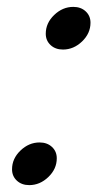

<svg xmlns="http://www.w3.org/2000/svg" viewBox="-20 -538 286 558"><path d="M113 -440Q113 -471 137.5 -494.5Q162 -518 193 -518Q215 -518 229 -505Q243 -492 243 -472Q243 -441 218.5 -417.5Q194 -394 163 -394Q141 -394 127 -407Q113 -420 113 -440ZM15 -46Q15 -77 39.5 -100.5Q64 -124 95 -124Q117 -124 131 -111Q145 -98 145 -78Q145 -47 120.5 -23.5Q96 0 65 0Q43 0 29 -13Q15 -26 15 -46Z"/></svg>

Font: Srisakdi
Style: Bold
Weight: 700
Designer: Cadson Demak Co.,Ltd.
Foundry: Cadson Demak Co.,Ltd.
Version: Version 1.000